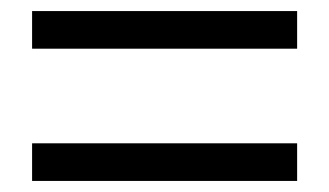

<svg xmlns="http://www.w3.org/2000/svg" viewBox="-20 -542 595 347"><path d="M38 -522H517V-454H38ZM38 -283H517V-215H38Z"/></svg>

Font: 思源黑体R
Style: Regular
Weight: 400
Designer: Ryoko NISHIZUKA  (kana & ideographs); Paul D. Hunt (Latin, Greek & Cyrillic); Wenlong ZHANG  (bopomofo); Sandoll Communi
Foundry: Adobe Systems Incorporated
Version: Version 1.00 June 24, 2014, initial release